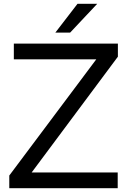

<svg xmlns="http://www.w3.org/2000/svg" viewBox="-20 -993 674 1013"><path d="M601 0H29V-67L488 -680H53V-763H602V-694L147 -83H601ZM350 -821H272L389 -973H493Z"/></svg>

Font: Open Sauce One
Style: Regular
Weight: 400
Designer: Alfredo Marco Pradil
Foundry: Creative Sauce Fz LLC
Version: Version 1.477